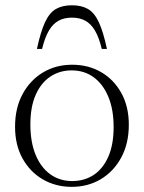

<svg xmlns="http://www.w3.org/2000/svg" viewBox="-20 -716 559 746"><path d="M260.5 -12.5Q307.5 -12.5 343.8 -36.2Q380 -60 400.8 -107Q421.5 -154 421.5 -222.5Q421.5 -290.5 401 -339.8Q380.5 -389 344 -415.8Q307.5 -442.5 258.5 -442.5Q212 -442.5 175.8 -418.5Q139.5 -394.5 118.8 -347.8Q98 -301 98 -232.5Q98 -164.5 118.2 -115Q138.5 -65.5 175.2 -39Q212 -12.5 260.5 -12.5ZM258.5 10Q196.5 10 146.5 -19Q96.5 -48 67.5 -100.5Q38.5 -153 38.5 -223.5Q38.5 -296.5 67.8 -350.5Q97 -404.5 147 -434.5Q197 -464.5 260.5 -464.5Q323 -464.5 372.8 -435.8Q422.5 -407 451.5 -354.5Q480.5 -302 480.5 -231.5Q480.5 -158.5 451.2 -104.2Q422 -50 372 -20Q322 10 258.5 10ZM259.5 -647.5Q230 -647.5 208 -635.8Q186 -624 170.2 -597.5Q154.5 -571 143.5 -526H123.5Q138 -593.5 155.2 -630.2Q172.5 -667 197.5 -681.2Q222.5 -695.5 259.5 -695.5Q296.5 -695.5 321.5 -681.2Q346.5 -667 363.8 -630.2Q381 -593.5 395.5 -526H375.5Q364.5 -571 348.8 -597.5Q333 -624 311 -635.8Q289 -647.5 259.5 -647.5Z"/></svg>

Font: Newsreader 36pt Light
Style: Regular
Weight: 300
Designer: Hugues Gentile
Foundry: Production Type
Version: Version 1.003